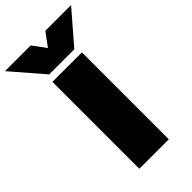

<svg xmlns="http://www.w3.org/2000/svg" viewBox="-393 -1013 1092 1092"><g transform="rotate(-45 153.0 -466.5)"><path d="M-113 -933H94L153 -853L212 -933H419L254 -742H52ZM35 -699H272V0H35Z"/></g></svg>

Font: Prompt Black
Style: Regular
Weight: 900
Designer: Katatrad Team
Foundry: CadsonDemak
Version: Version 1.000